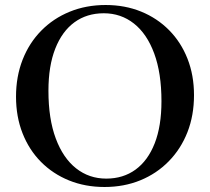

<svg xmlns="http://www.w3.org/2000/svg" viewBox="-20 -736 839 767"><path d="M402 -716Q479 -716 543.5 -689.8Q608 -663.5 655.5 -615.5Q703 -567.5 729 -501.5Q755 -435.5 755 -356Q755 -275 728.8 -208Q702.5 -141 654.2 -91.8Q606 -42.5 540.8 -15.8Q475.5 11 397.5 11Q320.5 11 255.8 -15.2Q191 -41.5 143.5 -89.5Q96 -137.5 70 -203.8Q44 -270 44 -350Q44 -430 70.2 -497.2Q96.5 -564.5 144.8 -613.5Q193 -662.5 258.5 -689.2Q324 -716 402 -716ZM404.5 -22.5Q472 -22.5 521.5 -58.5Q571 -94.5 598 -163.5Q625 -232.5 625 -331.5Q625 -444 596 -522.5Q567 -601 515 -642Q463 -683 394.5 -683Q327 -683 277.5 -647Q228 -611 200.8 -541.8Q173.5 -472.5 173.5 -373.5Q173.5 -261 202.8 -182.8Q232 -104.5 284 -63.5Q336 -22.5 404.5 -22.5Z"/></svg>

Font: Newsreader 60pt Medium
Style: Regular
Weight: 500
Designer: Hugues Gentile
Foundry: Production Type
Version: Version 1.003